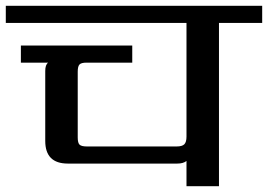

<svg xmlns="http://www.w3.org/2000/svg" viewBox="-40 -642 924 662"><path d="M864 -622V-563H715V0H603V-87Q592 -78 571 -78H194Q116 -78 116 -156V-397Q116 -419 126 -426H32V-485H416V-426H258Q240 -426 234 -419.5Q228 -413 228 -395V-168Q228 -149 234.5 -143Q241 -137 260 -137H569Q588 -137 595.5 -144.5Q603 -152 603 -171V-563H-20V-622Z"/></svg>

Font: Sarpanch Medium
Style: Regular
Weight: 500
Designer: Manushi Parikh (Devanagari and Latin), Jyotish Sonowal (Devanagari)
Foundry: Indian Type Foundry
Version: Version 2.004;PS 1.0;hotconv 1.0.78;makeotf.lib2.5.61930; tt